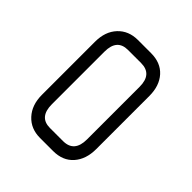

<svg xmlns="http://www.w3.org/2000/svg" viewBox="-126 -482 560 560"><g transform="rotate(45 154.0 -202.0)"><path d="M179 0H125Q87 0 63.5 -25.5Q40 -51 40 -93V-312Q40 -354 63.5 -379Q87 -404 125 -404H179Q219 -404 241.5 -379Q264 -354 264 -312V-93Q264 -51 241.5 -25.5Q219 0 179 0ZM225 -311Q225 -363 179 -363H125Q80 -363 80 -311V-94Q80 -41 125 -41H179Q225 -41 225 -94Z"/></g></svg>

Font: Chathura
Style: Bold
Weight: 700
Designer: Appaji Ambarisha Darbha
Foundry: Aditya Fonts
Version: Version 1.001 2016